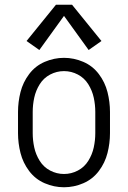

<svg xmlns="http://www.w3.org/2000/svg" viewBox="-20 -782 540 810"><path d="M146 -571 92 -609 216 -762H284L408 -609L354 -571L250 -715ZM250 8Q208 8 168.5 -9Q129 -26 103 -60.5Q77 -95 66.5 -136.5Q56 -178 56 -220V-310Q56 -352 66.5 -393.5Q77 -435 103 -469.5Q129 -504 168.5 -521Q208 -538 250 -538Q292 -538 331.5 -521Q371 -504 397 -469.5Q423 -435 433.5 -393.5Q444 -352 444 -310V-220Q444 -178 433.5 -136.5Q423 -95 397 -60.5Q371 -26 331.5 -9Q292 8 250 8ZM250 -48Q281 -48 308.5 -62.5Q336 -77 352.5 -103.5Q369 -130 375.5 -160Q382 -190 382 -220V-310Q382 -340 375.5 -370Q369 -400 352.5 -426.5Q336 -453 308.5 -467.5Q281 -482 250 -482Q219 -482 191.5 -467.5Q164 -453 147.5 -426.5Q131 -400 124.5 -370Q118 -340 118 -310V-220Q118 -190 124.5 -160Q131 -130 147.5 -103.5Q164 -77 191.5 -62.5Q219 -48 250 -48Z"/></svg>

Font: Iosevka SS01 Light
Style: Regular
Weight: 300
Monospace: yes
Designer: Belleve Invis
Foundry: Belleve Invis
Version: 2.3.3; ttfautohint (v1.8.3)